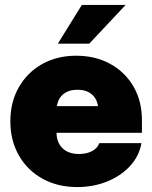

<svg xmlns="http://www.w3.org/2000/svg" viewBox="-20 -756 623 788"><path d="M296.4 11.7Q216.3 11.7 154.3 -22.7Q92.3 -57.1 57.4 -118.2Q22.5 -179.2 22.5 -257.8Q22.5 -336.9 57.1 -397.7Q91.8 -458.5 152.6 -492.9Q213.4 -527.3 292.5 -527.3Q371.6 -527.3 432.6 -493.7Q493.7 -460 528.1 -400.4Q562.5 -340.8 562.5 -263.2V-210.9H211.9Q212.9 -169.9 237.3 -147Q261.7 -124 304.2 -124Q335.4 -124 357.7 -135.7Q379.9 -147.5 387.7 -168.5H560.5Q551.3 -115.7 514.2 -75.2Q477.1 -34.7 420.7 -11.5Q364.3 11.7 296.4 11.7ZM213.4 -320.3H382.3Q377.4 -352.1 355.5 -369.9Q333.5 -387.7 297.9 -387.7Q262.2 -387.7 240.2 -369.9Q218.3 -352.1 213.4 -320.3ZM217.3 -576.7 315.9 -735.8H495.6L346.2 -576.7Z"/></svg>

Font: Inter Display Black
Style: Regular
Weight: 900
Designer: Rasmus Andersson
Foundry: rsms
Version: Version 4.000;git-a52131595